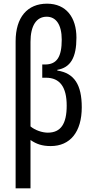

<svg xmlns="http://www.w3.org/2000/svg" viewBox="-20 -785 506 1045"><path d="M236 -765C129 -765 65 -691 65 -560V240H146V-23C178 -1 209 10 256 10C362 10 425 -67 425 -201C425 -323 385 -387 292 -401V-405C364 -417 396 -472 396 -580C396 -689 341 -765 236 -765ZM234 -694C285 -694 316 -651 316 -569C316 -476 290 -434 225 -434H210V-362H230C306 -362 343 -311 343 -210C343 -111 311 -63 240 -63C210 -63 171 -76 146 -97V-557C146 -645 178 -694 234 -694Z"/></svg>

Font: Noto Sans UI Condensed
Style: Regular
Weight: 400
Width: 3
Designer: Monotype Design Team
Foundry: Monotype Imaging Inc.
Version: Version 1.901